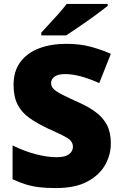

<svg xmlns="http://www.w3.org/2000/svg" viewBox="-20 -947 617 977"><path d="M544 -217Q544 -159 514.5 -107Q485 -55 423.5 -22.5Q362 10 264 10Q215 10 178.5 5.5Q142 1 110 -9Q78 -19 44 -35V-207Q102 -178 161 -162.5Q220 -147 268 -147Q311 -147 331 -162Q351 -177 351 -200Q351 -228 321.5 -245.5Q292 -263 222 -294Q169 -319 130 -346.5Q91 -374 70 -414Q49 -454 49 -515Q49 -584 83 -630.5Q117 -677 177.5 -700.5Q238 -724 318 -724Q388 -724 444 -708.5Q500 -693 544 -673L485 -524Q439 -545 394.5 -557.5Q350 -570 312 -570Q275 -570 257.5 -557Q240 -544 240 -524Q240 -507 253 -494Q266 -481 296.5 -465.5Q327 -450 380 -426Q432 -403 468.5 -375.5Q505 -348 524.5 -310.5Q544 -273 544 -217ZM528 -917Q510 -903 483 -882.5Q456 -862 425 -840.5Q394 -819 365.5 -799.5Q337 -780 317 -767H190V-781Q207 -800 231 -825.5Q255 -851 279 -878Q303 -905 319 -927H528Z"/></svg>

Font: Noto Sans Thaana Black
Style: Regular
Weight: 900
Designer: David Williams
Foundry: Google Inc.
Version: Version 3.001; ttfautohint (v1.8.4.7-5d5b)